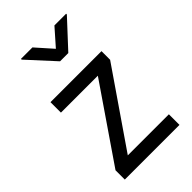

<svg xmlns="http://www.w3.org/2000/svg" viewBox="-227 -829 907 907"><g transform="rotate(-45 226.5 -375.0)"><path d="M395 -506.8H54.2V-437H300.8L43.9 -62V0H409.2V-70.8H134.8L395 -449.2ZM250.5 -667 176.8 -750H100.1V-745.1L222.7 -611.3H277.8L401.9 -745.1V-750H323.7Z"/></g></svg>

Font: FAU Chimera
Style: Regular
Weight: 400
Version: Version 1.002;hotconv 1.0.117;makeotfexe 2.5.65602